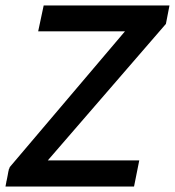

<svg xmlns="http://www.w3.org/2000/svg" viewBox="-27 -679 637 699"><path d="M112 -565 132 -659H590L577 -592L147 -95H480L461 0H-7L-4 -16V-17Q-4 -19 -3 -21Q-2 -25 -1 -30.5Q0 -36 1 -41Q2 -46 2.5 -49.5Q3 -53 4 -57Q5 -59 5 -62Q7 -67 8 -68V-70L428 -565Z"/></svg>

Font: Codetta
Style: Bold Italic
Weight: 700
Italic angle: -11°
Designer: Ulrich Proeller
Foundry: PROSA GmbH
Version: Version 2.00;September 29, 2018;FontCreator 11.5.0.2427 64-b